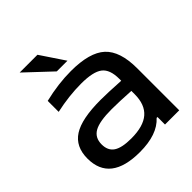

<svg xmlns="http://www.w3.org/2000/svg" viewBox="-191 -804 936 936"><g transform="rotate(-45 277.5 -335.5)"><path d="M276.9 -508.8Q405.3 -508.8 460.2 -458.3Q515.1 -407.7 515.1 -290V0H417V-51.8H411.1Q356.4 8.8 235.8 8.8Q32.2 8.8 32.2 -149.9Q32.2 -231.9 90.6 -269.5Q148.9 -307.1 279.8 -307.1Q327.6 -307.1 417 -301.8V-314.9Q417 -379.9 384 -405Q351.1 -430.2 269 -430.2Q185.5 -430.2 94.2 -410.2V-485.8Q189.9 -508.8 276.9 -508.8ZM95.2 -680.2H217.8L300.8 -556.2H227.1ZM129.9 -149.9Q129.9 -106.9 159.2 -87.4Q188.5 -67.9 252.9 -67.9Q336.4 -67.9 376.7 -102.8Q417 -137.7 417 -209V-231.9Q337.4 -236.8 285.2 -236.8Q202.1 -236.8 166 -216.6Q129.9 -196.3 129.9 -149.9Z"/></g></svg>

Font: LT Wave
Style: Regular
Weight: 400
Designer: Daniel Lyons
Version: Version 2.5 (Glyphs App)